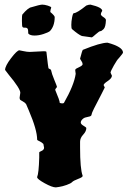

<svg xmlns="http://www.w3.org/2000/svg" viewBox="-20 -753 555 832"><path d="M217 -679Q217 -659 211.5 -643.5Q206 -628 196 -618Q188 -612 168 -605.5Q148 -599 129.5 -599Q111 -599 103 -607Q102 -608 102 -618Q102 -633 91 -633H85Q81 -633 78 -635.5Q75 -638 75 -662.5Q75 -687 76.5 -689.5Q78 -692 88.5 -703Q99 -714 110 -720Q153 -733 163 -733Q173 -733 187.5 -728.5Q202 -724 202 -720Q198 -710 198 -701Q217 -685 217 -679ZM439 -666Q438 -636 429 -627Q420 -618 415 -618Q410 -618 395 -604.5Q380 -591 378 -591L335 -597Q321 -602 292 -627Q289 -630 289 -645Q289 -660 292.5 -678Q296 -696 300 -696Q313 -696 354 -729Q364 -733 372 -733Q423 -721 423 -706Q417 -697 417 -691.5Q417 -686 428 -679Q439 -672 439 -666ZM308 -433 306 -448Q306 -451 307 -453Q308 -455 323 -462Q338 -469 338 -475Q338 -481 332.5 -489Q327 -497 327 -499Q336 -534 339 -537Q415 -568 446 -568Q513 -550 513 -525Q513 -522 495 -501Q488 -495 473.5 -469.5Q459 -444 459 -438L465 -425Q465 -414 447 -402Q429 -390 429 -384Q434 -375 434 -374Q434 -373 420 -346Q377 -265 377 -258Q377 -251 369 -248.5Q361 -246 352.5 -244.5Q344 -243 337 -236Q330 -229 330 -222Q330 -215 342 -208Q354 -201 354 -198Q354 -184 340.5 -169.5Q327 -155 327 -139V-114Q327 -21 338 8V10Q338 15 318 22.5Q298 30 292.5 36Q287 42 268.5 48.5Q250 55 236 57L222 59Q206 59 173.5 41Q141 23 141 15V14Q148 -2 150 -70V-92Q150 -95 158 -98Q171 -103 171 -113L168 -129Q160 -137 153 -140Q141 -145 141 -148Q141 -190 105 -274L93 -302Q89 -308 79 -313.5Q69 -319 67 -321Q65 -325 65 -330L68 -351Q68 -369 18 -429Q2 -449 2 -450Q2 -467 28 -501Q54 -535 64 -535Q66 -535 81.5 -531.5Q97 -528 109 -528L170 -531Q179 -531 181 -529Q189 -459 190 -457.5Q191 -456 195.5 -454Q200 -452 201 -450Q204 -434 215.5 -406.5Q227 -379 227 -376Q220 -368 219 -364Q239 -317 239 -307Q245 -305 250 -305Q255 -305 257 -307Q301 -384 308 -433Z"/></svg>

Font: Piedra
Style: Regular
Weight: 400
Designer: Angel Koziupa & Ale Paul
Foundry: Angel Koziupa and Alejandro Paul
Version: Version 1.000